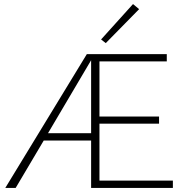

<svg xmlns="http://www.w3.org/2000/svg" viewBox="-20 -924 918 944"><path d="M830 -36V0H428V-233H195L57 0H6L407 -658H800V-622H469V-351H762V-316H469V-36ZM428 -269V-628L216 -269ZM477 -730 634 -904 664 -879 500 -712Z"/></svg>

Font: Ysabeau Light
Style: Regular
Weight: 300
Designer: Christian Thalmann (Catharsis Fonts)
Version: Version 0.003